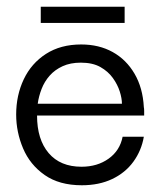

<svg xmlns="http://www.w3.org/2000/svg" viewBox="-20 -540 491 570"><path d="M223 10Q156 10 112.5 -20.5Q69 -51 48.5 -99.5Q28 -148 28 -200Q28 -257 50.5 -304.5Q73 -352 116.5 -380Q160 -408 221 -408Q274 -408 314.5 -385.5Q355 -363 379.5 -321Q404 -279 407 -222Q408 -218 408 -210.5Q408 -203 408 -197H90Q90 -126 124.5 -85.5Q159 -45 222 -45Q269 -45 302.5 -69Q336 -93 344 -134H407Q400 -93 376 -60Q352 -27 313 -8.5Q274 10 223 10ZM92 -232H342Q342 -248 335.5 -268.5Q329 -289 315 -308.5Q301 -328 278 -341Q255 -354 220 -354Q189 -354 166 -343.5Q143 -333 127.5 -315.5Q112 -298 103.5 -276Q95 -254 92 -232ZM101 -472V-520H350V-472Z"/></svg>

Font: Darker Grotesque Medium
Style: Regular
Weight: 500
Designer: Gabriel Lam
Foundry: TypeRant
Version: Version 1.000;gftools[0.9.28]